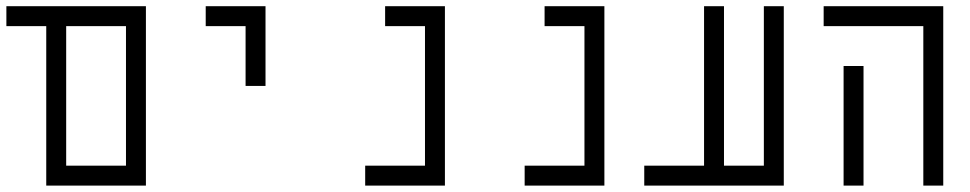

<svg xmlns="http://www.w3.org/2000/svg" viewBox="-20 -582 3040 602"><path d="M125 -500Q125 -500 125 0H437.5V-562.5H0V-500ZM187.5 -62.5V-500H375V-62.5Z M750 -500V-312.5H812.5Q812.5 -312.5 812.5 -562.5H625V-500Z M1312.5 -62.5H1125V0H1375V-562.5H1187.5V-500H1312.5Z M1812.5 -62.5H1625V0H1875V-562.5H1687.5V-500H1812.5Z M2187.5 -62.5H2000V0H2437.5V-562.5H2375Q2375 -562.5 2375 -62.5H2250Q2250 -62.5 2250 -562.5H2187.5Q2187.5 -562.5 2187.5 -62.5Z M2625 -375Q2625 -375 2625 0H2687.5Q2687.5 0 2687.5 -375ZM2875 -500Q2875 -500 2875 0H2937.5V-562.5H2562.5V-500Z"/></svg>

Font: BFUnifontExMono
Style: Regular
Weight: 500
Version: Version 15.0.06